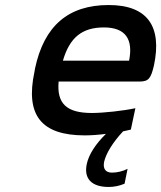

<svg xmlns="http://www.w3.org/2000/svg" viewBox="-20 -529 641 763"><path d="M592 -270C624 -422 568 -509 412 -509C252 -509 155 -427 119 -256L117 -244C80 -71 144 9 317 9C342 9 370 7 401 3C360 43 333 85 325 122C312 181 344 214 412 214C432 214 454 210 475 201L487 142C467 152 445 157 425 157C399 157 388 141 394 113C402 80 428 37 469 -7L500 -14L518 -99C472 -89 392 -80 345 -80C245 -80 205 -117 213 -205H535C571 -205 580 -218 592 -270ZM230 -288C257 -380 306 -420 393 -420C479 -420 510 -373 493 -288Z"/></svg>

Font: LT Wave Mono Medium
Style: Italic
Weight: 500
Designer: Daniel Lyons
Version: Version 2.5 (Glyphs App)